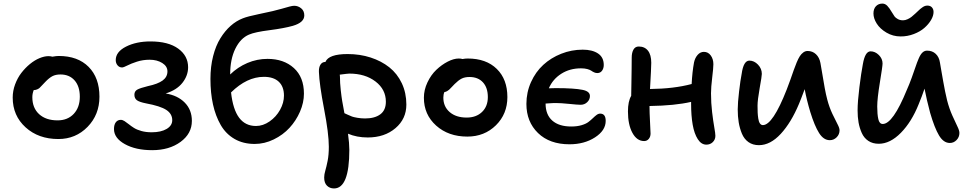

<svg xmlns="http://www.w3.org/2000/svg" viewBox="-20 -789 5397 1070"><path d="M305.2 -14.2Q194.3 -14.2 122.6 -79.3Q50.8 -144.5 50.8 -245.1Q50.8 -282.7 64.2 -318.8Q77.6 -355 99.1 -382.8Q120.6 -410.6 146.7 -432.1Q172.9 -453.6 200 -464.8Q227.1 -476.1 250 -476.1Q261.7 -476.1 272 -473.1Q294.4 -477.1 307.1 -477.1Q413.6 -477.1 473.9 -416.3Q534.2 -355.5 534.2 -250Q534.2 -149.9 468 -82Q401.9 -14.2 305.2 -14.2ZM160.2 -247.1Q160.2 -187.5 198 -152.8Q235.8 -118.2 300.8 -118.2Q356.9 -118.2 390.9 -154.3Q424.8 -190.4 424.8 -250Q424.8 -307.6 395.8 -340.8Q366.7 -374 316.9 -374Q290 -374 271.7 -364.3Q253.4 -354.5 232.9 -333Q226.6 -326.7 215.3 -314.5Q204.1 -302.2 200 -298.6Q195.8 -294.9 187.3 -291Q178.7 -287.1 168.9 -287.1H168Q160.2 -267.6 160.2 -247.1Z M828.1 47.9Q736.3 47.9 675.8 14.2Q615.2 -19.5 615.2 -69.8Q615.2 -94.2 625.5 -107.7Q635.7 -121.1 653.3 -121.1Q663.1 -121.1 674.1 -114Q685.1 -106.9 697.8 -96.7Q710.4 -86.4 726.6 -76.2Q742.7 -65.9 768.3 -58.8Q793.9 -51.8 825.2 -51.8Q877 -51.8 908.4 -70.3Q939.9 -88.9 939.9 -119.1Q939.9 -154.8 906.7 -176.5Q873.5 -198.2 793.9 -212.9Q756.8 -220.2 742.9 -230.5Q729 -240.7 729 -261.2Q729 -280.3 744.6 -289.3Q760.3 -298.3 804.2 -309.1Q859.4 -320.8 886.2 -340.3Q913.1 -359.9 913.1 -391.1Q913.1 -419.9 884 -438Q855 -456.1 814 -456.1Q775.9 -456.1 742.9 -445.3Q710 -434.6 689.2 -423.8Q668.5 -413.1 660.2 -413.1Q645 -413.1 635 -425Q625 -437 625 -454.1Q625 -500 682.1 -529.1Q739.3 -558.1 818.4 -558.1Q918 -558.1 973.1 -518.1Q1028.3 -478 1028.3 -414.1Q1028.3 -367.7 996.6 -327.4Q964.8 -287.1 903.3 -268.1Q970.2 -257.3 1009.8 -217Q1049.3 -176.8 1049.3 -115.2Q1049.3 -44.4 986.3 1.7Q923.3 47.9 828.1 47.9Z M1399.4 13.2Q1335.4 13.2 1287.1 -14.6Q1238.8 -42.5 1210 -92.5Q1181.2 -142.6 1167 -206.8Q1152.8 -271 1152.8 -349.1Q1152.8 -418 1167.7 -476.3Q1182.6 -534.7 1208.3 -575.9Q1233.9 -617.2 1265.4 -645Q1296.9 -672.9 1333.5 -687Q1358.9 -697.3 1421.6 -710.2Q1484.4 -723.1 1499.5 -727.1Q1522.9 -732.4 1549.8 -740.2Q1576.7 -748 1593.3 -752.4Q1609.9 -756.8 1619.6 -756.8Q1641.1 -756.8 1658.4 -742.7Q1675.8 -728.5 1675.8 -703.1Q1675.8 -663.6 1611.8 -645Q1563.5 -631.3 1481.9 -620.8Q1400.4 -610.4 1367.7 -596.2Q1320.3 -576.2 1291.5 -517.6Q1262.7 -459 1262.7 -374Q1304.7 -415 1358.6 -438Q1412.6 -460.9 1470.7 -460.9Q1561.5 -460.9 1617.7 -409.9Q1673.8 -358.9 1673.8 -267.1Q1673.8 -217.3 1651.9 -166.7Q1629.9 -116.2 1593.5 -76.7Q1557.1 -37.1 1505.6 -12Q1454.1 13.2 1399.4 13.2ZM1450.7 -360.8Q1356 -360.8 1267.6 -273.9Q1278.3 -178.7 1312.7 -132.8Q1347.2 -86.9 1406.7 -86.9Q1445.8 -86.9 1482.4 -112.3Q1519 -137.7 1540.8 -177Q1562.5 -216.3 1562.5 -255.9Q1562.5 -306.6 1533.4 -333.7Q1504.4 -360.8 1450.7 -360.8Z M1841.3 261.2Q1817.9 261.2 1802.2 245.8Q1786.6 230.5 1786.6 200.2Q1786.6 183.1 1793 161.6Q1799.3 140.1 1805.9 107.2Q1812.5 74.2 1812.5 28.8Q1812.5 -44.9 1786.1 -181.6Q1759.8 -318.4 1757.3 -388.2Q1756.3 -413.6 1765.9 -428.7Q1775.4 -443.8 1793.5 -443.8Q1811.5 -487.8 1917.5 -487.8Q1985.8 -487.8 2045.4 -468.5Q2105 -449.2 2149.4 -414.1Q2193.8 -378.9 2219.2 -325.2Q2244.6 -271.5 2244.6 -206.1Q2244.6 -126.5 2183.8 -74.7Q2123 -22.9 2029.3 -22.9Q1968.3 -22.9 1919.4 -43.9Q1926.8 10.3 1926.8 45.9Q1926.8 261.2 1841.3 261.2ZM1874.5 -361.8Q1874.5 -327.1 1878.9 -287.6Q1883.3 -248 1887 -226.3Q1890.6 -204.6 1899.4 -158.2Q1900.9 -157.7 1917 -150.1Q1933.1 -142.6 1941.9 -139.4Q1950.7 -136.2 1971.2 -132.6Q1991.7 -128.9 2014.6 -128.9Q2068.4 -128.9 2099.4 -151.9Q2130.4 -174.8 2130.4 -222.2Q2130.4 -290.5 2072.8 -334.7Q2015.1 -378.9 1926.8 -378.9Q1918.9 -378.9 1873.5 -373Q1873.5 -371.1 1874 -367.2Q1874.5 -363.3 1874.5 -361.8Z M2584.5 -27.8Q2479 -27.8 2410.6 -89.1Q2342.3 -150.4 2342.3 -244.1Q2342.3 -288.1 2362.1 -329.8Q2381.8 -371.6 2411.6 -399.9Q2441.4 -428.2 2475.1 -445.6Q2508.8 -462.9 2536.6 -462.9Q2548.8 -462.9 2557.6 -460Q2572.3 -462.9 2586.4 -462.9Q2689.5 -462.9 2748.5 -405Q2807.6 -347.2 2807.6 -248Q2807.6 -153.8 2743.7 -90.8Q2679.7 -27.8 2584.5 -27.8ZM2450.7 -245.1Q2450.7 -194.8 2486.1 -164.3Q2521.5 -133.8 2580.6 -133.8Q2633.8 -133.8 2666.3 -165Q2698.7 -196.3 2698.7 -248Q2698.7 -300.3 2671.4 -330.1Q2644 -359.9 2596.7 -359.9Q2569.8 -359.9 2552 -350.6Q2534.2 -341.3 2513.7 -320.8Q2507.3 -314.5 2497.1 -303.5Q2486.8 -292.5 2482.7 -288.8Q2478.5 -285.2 2471.4 -281Q2464.4 -276.9 2456.5 -275.9Q2450.7 -262.7 2450.7 -245.1Z M3153.8 15.1Q3043 15.1 2978.3 -47.6Q2913.6 -110.4 2913.6 -210Q2913.6 -274.4 2939.2 -331.3Q2964.8 -388.2 3007.6 -427.5Q3050.3 -466.8 3107.7 -489.5Q3165 -512.2 3227.5 -512.2Q3280.8 -512.2 3312.7 -491Q3344.7 -469.7 3344.7 -426.8Q3344.7 -408.2 3335.2 -395Q3325.7 -381.8 3308.6 -381.8Q3299.3 -381.8 3290.5 -386Q3281.7 -390.1 3274.9 -395Q3268.1 -399.9 3253.2 -404.1Q3238.3 -408.2 3217.8 -408.2Q3155.3 -408.2 3107.9 -377.9Q3060.5 -347.7 3038.6 -296.9Q3051.8 -297.9 3076.7 -297.9Q3180.7 -297.9 3227.5 -288.1Q3267.6 -279.8 3267.6 -253.9Q3267.6 -233.9 3252.4 -219.5Q3237.3 -205.1 3215.8 -205.1Q3198.7 -205.1 3151.9 -210Q3105 -214.8 3077.6 -214.8Q3069.3 -214.8 3059.8 -214.4Q3050.3 -213.9 3038.6 -213.1Q3026.9 -212.4 3020.5 -211.9Q3020.5 -149.9 3057.9 -116.9Q3095.2 -84 3163.6 -84Q3195.8 -84 3220.7 -91.3Q3245.6 -98.6 3259.5 -109.4Q3273.4 -120.1 3284.2 -130.6Q3294.9 -141.1 3304.7 -148.4Q3314.5 -155.8 3324.7 -155.8Q3355.5 -155.8 3355.5 -115.2Q3355.5 -62 3295.9 -23.4Q3236.3 15.1 3153.8 15.1Z M3569.8 -2.9Q3529.3 -2.9 3504.4 -48.6Q3479.5 -94.2 3479.5 -168Q3479.5 -224.1 3497.6 -254.9Q3498 -279.3 3498.8 -324.7Q3499.5 -370.1 3500 -405.5Q3500.5 -440.9 3500.5 -467.8Q3500.5 -495.6 3510.3 -512.7Q3520 -529.8 3539.6 -529.8Q3572.8 -529.8 3591.1 -506.6Q3609.4 -483.4 3609.4 -439Q3609.4 -413.6 3602.5 -293Q3735.8 -294.4 3834.5 -320.8Q3837.9 -388.2 3847.7 -440.9Q3853 -466.3 3867.9 -483.2Q3882.8 -500 3902.8 -500Q3926.3 -500 3940.9 -480Q3955.6 -460 3955.6 -431.2Q3955.6 -410.6 3949 -356.4Q3942.4 -302.2 3942.4 -269Q3942.4 -215.3 3948.5 -164.3Q3954.6 -113.3 3960.7 -79.1Q3966.8 -44.9 3966.8 -32.2Q3966.8 -11.2 3952.4 2.9Q3938 17.1 3916.5 17.1Q3888.2 17.1 3868.7 -13.4Q3849.1 -43.9 3840.3 -94Q3831.5 -144 3831.5 -210V-221.2Q3740.7 -200.2 3599.6 -198.2Q3599.6 -163.1 3602.5 -110.1Q3605.5 -57.1 3605.5 -44.9Q3605.5 -26.9 3595.5 -14.9Q3585.4 -2.9 3569.8 -2.9Z M4209.5 20Q4175.3 20 4151.1 2.9Q4127 -14.2 4114.5 -44.4Q4102.1 -74.7 4096.7 -107.4Q4091.3 -140.1 4091.3 -179.2Q4091.3 -216.3 4098.9 -280Q4106.4 -343.8 4113.3 -377.9Q4123.5 -451.2 4156.2 -451.2Q4182.6 -451.2 4204.1 -429Q4225.6 -406.7 4225.6 -377Q4225.6 -364.7 4213.6 -298.1Q4201.7 -231.4 4201.7 -200.2Q4201.7 -177.2 4202.4 -161.6Q4203.1 -146 4205.8 -128.2Q4208.5 -110.4 4215.1 -101.1Q4221.7 -91.8 4231.4 -91.8Q4286.6 -91.8 4364.3 -290Q4374 -314.5 4385.3 -346.4Q4396.5 -378.4 4403.6 -398.7Q4410.6 -418.9 4419.9 -441.2Q4429.2 -463.4 4437.3 -475.8Q4445.3 -488.3 4456.5 -496.6Q4467.8 -504.9 4480.5 -504.9Q4508.3 -504.9 4527.3 -486.8Q4546.4 -468.8 4552.2 -438Q4555.2 -423.3 4562.3 -379.2Q4569.3 -335 4576.2 -298.1Q4583 -261.2 4590.3 -233.9Q4601.6 -190.9 4618.9 -154.3Q4636.2 -117.7 4647.5 -96.7Q4658.7 -75.7 4658.7 -63Q4658.7 -40 4642.6 -23.9Q4626.5 -7.8 4604.5 -7.8Q4569.8 -7.8 4544.7 -47.6Q4519.5 -87.4 4495.6 -165Q4475.6 -231.4 4464.4 -292Q4441.9 -231.4 4432.6 -210Q4389.2 -106 4331.1 -43Q4272.9 20 4209.5 20Z M4999.5 -585.9Q4956.1 -585.9 4920.2 -607.2Q4884.3 -628.4 4866 -657.5Q4847.7 -686.5 4847.7 -713.9Q4847.7 -739.7 4861.6 -754.4Q4875.5 -769 4897.5 -769Q4912.6 -769 4924.6 -756.8Q4936.5 -744.6 4950.7 -720.2Q4960 -704.6 4965.3 -697.3Q4970.7 -689.9 4983.2 -682.9Q4995.6 -675.8 5012.7 -675.8Q5024.9 -675.8 5038.3 -682.1Q5051.8 -688.5 5060.1 -695.3Q5068.4 -702.1 5081.5 -713.9Q5085 -716.8 5094.5 -726.1Q5104 -735.4 5108.4 -739Q5112.8 -742.7 5120.4 -748Q5127.9 -753.4 5134.5 -755.6Q5141.1 -757.8 5148.4 -757.8Q5164.6 -757.8 5173.6 -747.8Q5182.6 -737.8 5182.6 -722.2Q5182.6 -701.2 5168.7 -677.5Q5154.8 -653.8 5131.3 -633.3Q5107.9 -612.8 5072.8 -599.4Q5037.6 -585.9 4999.5 -585.9ZM4877.4 12.2Q4843.3 12.2 4819.1 -3.9Q4794.9 -20 4782.5 -48.1Q4770 -76.2 4764.6 -106.7Q4759.3 -137.2 4759.3 -173.8Q4759.3 -221.7 4769.3 -302.5Q4779.3 -383.3 4788.6 -431.2Q4800.8 -502.9 4831.5 -502.9Q4856.9 -502.9 4877.7 -482.4Q4898.4 -461.9 4898.4 -435.1Q4898.4 -419.9 4883.5 -329.6Q4868.7 -239.3 4868.7 -195.8Q4868.7 -151.9 4874.8 -125Q4880.9 -98.1 4899.4 -98.1Q4956.1 -98.1 5033.7 -288.1Q5047.4 -318.4 5060.8 -355.5Q5074.2 -392.6 5082.3 -416.7Q5090.3 -440.9 5099.9 -463.1Q5109.4 -485.4 5120.6 -496.1Q5131.8 -506.8 5146.5 -506.8Q5175.8 -506.8 5194.8 -488.8Q5213.9 -470.7 5218.3 -439.9Q5220.2 -429.2 5226.3 -393.3Q5232.4 -357.4 5236.6 -334.5Q5240.7 -311.5 5246.8 -280.5Q5252.9 -249.5 5258.3 -229Q5270 -183.6 5287.6 -144.5Q5305.2 -105.5 5315.9 -83.5Q5326.7 -61.5 5326.7 -47.9Q5326.7 -24.9 5310.8 -8.5Q5294.9 7.8 5273.4 7.8Q5238.3 7.8 5213.1 -34.2Q5188 -76.2 5163.6 -160.2Q5144.5 -231.9 5132.3 -294.9Q5118.7 -253.9 5099.6 -208Q5060.5 -109.9 5000.5 -48.8Q4940.4 12.2 4877.4 12.2Z"/></svg>

Font: Shantell Sans Irregular
Style: Regular
Weight: 500
Designer: Stephen Nixon, Anya Danilova, Shantell Martin
Foundry: Arrow Type
Version: Version 1.006;[9816181b4]